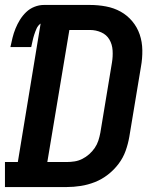

<svg xmlns="http://www.w3.org/2000/svg" viewBox="-24 -755 644 775"><path d="M-4 0V-101H48L140 -660Q129 -652 123.5 -639.5Q118 -627 114 -614.5Q110 -602 107.5 -590Q105 -578 102 -565H18Q22 -584 26.5 -602.5Q31 -621 38.5 -639.5Q46 -658 56.5 -675Q67 -692 81.5 -706Q96 -720 115 -727.5Q134 -735 153 -735H339Q372 -735 404 -729Q436 -723 463 -708Q490 -693 510 -669Q530 -645 540 -615.5Q550 -586 550.5 -552.5Q551 -519 545 -486L498 -203Q493 -174 483 -146Q473 -118 454.5 -93.5Q436 -69 411.5 -50Q387 -31 359 -20Q331 -9 302 -4.5Q273 0 245 0ZM167 -101H245Q261 -101 277 -103.5Q293 -106 308 -113.5Q323 -121 336 -132.5Q349 -144 358.5 -158Q368 -172 373 -187.5Q378 -203 381 -219L428 -503Q432 -527 430.5 -551.5Q429 -576 417.5 -595.5Q406 -615 384.5 -624.5Q363 -634 339 -634H256Z"/></svg>

Font: Iosevka Slab Extended Oblique
Style: Bold
Weight: 700
Width: 7
Italic angle: -9°
Monospace: yes
Designer: Belleve Invis
Foundry: Belleve Invis
Version: Version 11.1.1; ttfautohint (v1.8.3)